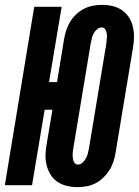

<svg xmlns="http://www.w3.org/2000/svg" viewBox="-39 -763 572 791"><path d="M280 8Q258 8 237 3Q216 -2 198.5 -13.5Q181 -25 170 -42.5Q159 -60 153.5 -80.5Q148 -101 148.5 -123Q149 -145 153 -168L177 -311H145L93 0H-19L102 -735H215L163 -425H196L225 -602Q228 -620 234 -638.5Q240 -657 250 -673.5Q260 -690 275 -704Q290 -718 307.5 -727Q325 -736 344 -739.5Q363 -743 381 -743Q381 -743 381 -743Q381 -743 381 -743Q404 -743 425 -738Q446 -733 463 -721.5Q480 -710 491.5 -692.5Q503 -675 508 -654.5Q513 -634 513 -612Q513 -590 509 -567L437 -133Q434 -115 428 -96.5Q422 -78 411.5 -61.5Q401 -45 386.5 -31Q372 -17 354.5 -8Q337 1 318 4.5Q299 8 281 8Q281 8 280.5 8Q280 8 280 8ZM282 -85Q292 -85 300.5 -92.5Q309 -100 314.5 -109.5Q320 -119 322.5 -129Q325 -139 327 -149L399 -583Q400 -593 401 -603Q402 -613 401 -623Q400 -633 395 -641.5Q390 -650 380 -650Q370 -650 361 -642.5Q352 -635 347 -625.5Q342 -616 339.5 -606Q337 -596 335 -586L263 -152Q261 -142 260.5 -132Q260 -122 261 -112Q262 -102 267 -93.5Q272 -85 282 -85Z"/></svg>

Font: Iosevka SS04 Heavy
Style: Italic
Weight: 900
Italic angle: -9°
Monospace: yes
Designer: Belleve Invis
Foundry: Belleve Invis
Version: Version 19.0.0; ttfautohint (v1.8.4)